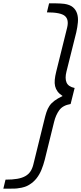

<svg xmlns="http://www.w3.org/2000/svg" viewBox="-128 -934 487 1150"><path d="M295 -311Q248 -303 227 -274Q206 -245 196 -204L140 23Q132 54 120.5 82.5Q109 111 91 134Q73 157 46.5 173Q20 189 -16 193Q-24 195 -39.5 195.5Q-55 196 -70 196H-108L-95 142Q-53 142 -24.5 137Q4 132 23.5 121Q43 110 54.5 92.5Q66 75 72 50L136 -210Q143 -240 150 -261.5Q157 -283 168 -299.5Q179 -316 197.5 -330Q216 -344 247 -359Q227 -372 216.5 -386.5Q206 -401 202 -418Q198 -435 200 -456.5Q202 -478 209 -506L274 -768Q286 -817 260.5 -838.5Q235 -860 153 -860L166 -914H204Q219 -914 234 -913Q249 -912 257 -911Q291 -906 309 -890.5Q327 -875 334 -852Q341 -829 338.5 -800.5Q336 -772 329 -741L270 -505Q260 -465 270.5 -440Q281 -415 319 -407Z"/></svg>

Font: TypoPRO Sinkin Sans
Style: 300 Light Italic
Weight: 300
Italic angle: -112°
Designer: Keith Bates
Foundry: K-Type
Version: Sinkin Sans (version 1.0)  by Keith Bates   •   © 2014   www